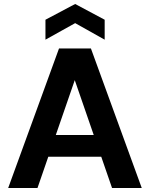

<svg xmlns="http://www.w3.org/2000/svg" viewBox="-20 -943 752 963"><path d="M21 0 276 -700H436L691 0H542L355 -541L168 0ZM133 -157 170 -266H530L566 -157ZM208 -744V-844L357 -923L505 -844V-744L357 -827Z"/></svg>

Font: DM Sans 24pt ExtraBold
Style: Regular
Weight: 800
Designer: Colophon Foundry, Jonny Pinhorn
Foundry: Colophon Foundry
Version: Version 4.004;gftools[0.9.30]